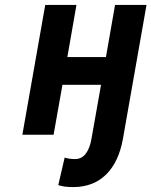

<svg xmlns="http://www.w3.org/2000/svg" viewBox="-20 -548 616 781"><path d="M286 99C269 99 255 97 243 93L217 205C236 211 253 213 278 213C389 213 458 140 480 17L576 -528H448L411 -316H254L291 -528H164L71 0H198L234 -203H391L352 17C344 63 324 99 286 99Z"/></svg>

Font: Asimov
Style: NarIt
Weight: 500
Designer: Google
Version: Version 2.000980; 2014